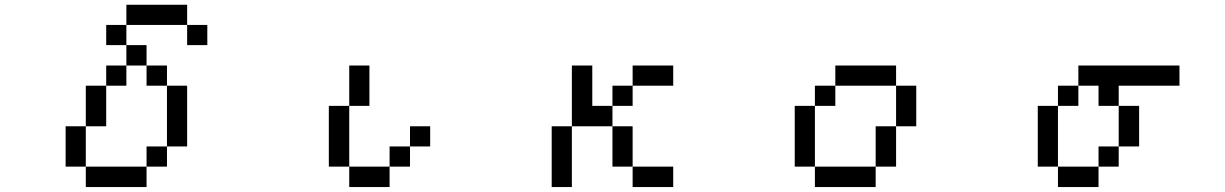

<svg xmlns="http://www.w3.org/2000/svg" viewBox="-20 -712 5040 790"><path d="M417 -526.4V-609.4H500V-526.4ZM250 -26.4V-192.4H333V-359.4H417V-442.4H500V-526.4H583V-442.4H500V-359.4H417V-192.4H333V-26.4H583V-109.4H667V-26.4H583V57.6H333V-26.4ZM667 -109.4V-359.4H583V-442.4H667V-359.4H750V-109.4ZM750 -609.4H500V-692.4H750ZM750 -609.4H833V-526.4H750Z M1333 -26.4V-276.4H1417V-442.4H1500V-276.4H1417V-26.4H1583V-109.4H1667V-192.4H1750V-109.4H1667V-26.4H1583V57.6H1417V-26.4Z M2250 57.6V-192.4H2333V-442.4H2417V-276.4H2500V-359.4H2583V-442.4H2750V-359.4H2583V-276.4H2500V-192.4H2583V-26.4H2750V57.6H2583V-26.4H2500V-192.4H2333V57.6Z M3250 -26.4V-276.4H3333V-359.4H3417V-442.4H3667V-359.4H3750V-192.4H3667V-359.4H3417V-276.4H3333V-26.4H3583V-192.4H3667V-26.4H3583V57.6H3333V-26.4Z M4250 -26.4V-276.4H4333V-359.4H4417V-442.4H4833V-359.4H4583V-276.4H4667V-109.4H4583V-276.4H4500V-359.4H4417V-276.4H4333V-26.4H4500V-109.4H4583V-26.4H4500V57.6H4333V-26.4Z"/></svg>

Font: KH Dot Kodenmachou 12
Style: Regular
Weight: 400
Designer: Original version for X68000 by Keitarou Hiraki (http://hp.vector.co.jp/authors/VA000874/) / TrueType conversion by Homem
Version: Version 1.00.20150527